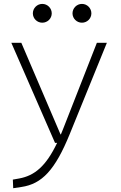

<svg xmlns="http://www.w3.org/2000/svg" viewBox="-20 -739 626 993"><path d="M48.3 234.4 90.8 228C196.8 212.4 264.6 141.1 340.8 -45.9L532.7 -517.6H481L305.7 -70.3C302.2 -61 298.3 -52.2 294.9 -43.9H293L90.3 -517.6H38.6L264.6 0H275.4C217.8 120.6 159.2 169.4 79.1 184.1L46.4 189.9ZM198.7 -621.6C225.6 -621.6 247.6 -643.1 247.6 -669.9C247.6 -696.8 225.6 -718.8 198.7 -718.8C171.9 -718.8 149.9 -696.8 149.9 -669.9C149.9 -643.1 171.9 -621.6 198.7 -621.6ZM403.8 -621.6C430.7 -621.6 452.6 -643.1 452.6 -669.9C452.6 -696.8 430.7 -718.8 403.8 -718.8C377 -718.8 355 -696.8 355 -669.9C355 -643.1 377 -621.6 403.8 -621.6Z"/></svg>

Font: Cascadia Code PL ExtraLight
Style: Regular
Weight: 200
Monospace: yes
Designer: Aaron Bell
Foundry: Saja Typeworks
Version: Version 2404.023